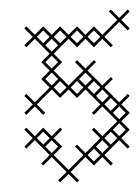

<svg xmlns="http://www.w3.org/2000/svg" viewBox="-20 -310 294 406"><path d="M111.4 0 93.6 -17.9 111.4 -35.7 107.1 -40 89.3 -22.1 71.4 -40 53.6 -22.1 35.7 -40 31.4 -35.7 49.3 -17.9 31.4 0 35.7 4.3 53.6 -13.6 85 17.9 67.1 35.7 71.4 40 89.3 22.1 120.7 53.6 102.9 71.4 107.1 75.7 125 57.9 142.9 75.7 147.1 71.4 129.3 53.6 160.7 22.1 178.6 40 196.4 22.1 214.3 40 218.6 35.7 200.7 17.9 232.1 -13.6 250 4.3 254.3 0 236.4 -17.9 254.3 -35.7 236.4 -53.6 254.3 -71.4 236.4 -89.3 254.3 -107.1 250 -111.4 232.1 -93.6 200.7 -125 218.6 -142.9 214.3 -147.1 196.4 -129.3 165 -160.7 182.9 -178.6 178.6 -182.9 160.7 -165 142.9 -182.9 138.6 -178.6 156.4 -160.7 125 -129.3 93.6 -160.7 111.4 -178.6 93.6 -196.4 125 -227.9 142.9 -210 160.7 -227.9 178.6 -210 196.4 -227.9 214.3 -210 218.6 -214.3 200.7 -232.1 232.1 -263.6 250 -245.7 254.3 -250 236.4 -267.9 254.3 -285.7 250 -290 232.1 -272.1 214.3 -290 210 -285.7 227.9 -267.9 196.4 -236.4 178.6 -254.3 160.7 -236.4 142.9 -254.3 125 -236.4 107.1 -254.3 89.3 -236.4 71.4 -254.3 53.6 -236.4 35.7 -254.3 31.4 -250 49.3 -232.1 31.4 -214.3 35.7 -210 53.6 -227.9 85 -196.4 67.1 -178.6 85 -160.7 67.1 -142.9 85 -125 53.6 -93.6 35.7 -111.4 31.4 -107.1 49.3 -89.3 31.4 -71.4 35.7 -67.1 53.6 -85 71.4 -67.1 75.7 -71.4 57.9 -89.3 89.3 -120.7 107.1 -102.9 125 -120.7 142.9 -102.9 160.7 -120.7 192.1 -89.3 174.3 -71.4 178.6 -67.1 196.4 -85 227.9 -53.6 196.4 -22.1 178.6 -40 174.3 -35.7 192.1 -17.9 160.7 13.6 142.9 -4.3 138.6 0 156.4 17.9 125 49.3 93.6 17.9ZM178.6 4.3 192.1 17.9 178.6 31.4 165 17.9ZM218.6 -71.4 232.1 -85 245.7 -71.4 232.1 -57.9ZM182.9 -107.1 196.4 -120.7 210 -107.1 196.4 -93.6ZM142.9 -138.6 156.4 -125 142.9 -111.4 129.3 -125ZM214.3 -31.4 227.9 -17.9 214.3 -4.3 200.7 -17.9ZM75.7 0 89.3 -13.6 102.9 0 89.3 13.6ZM75.7 -214.3 89.3 -227.9 102.9 -214.3 89.3 -200.7ZM57.9 -17.9 71.4 -31.4 85 -17.9 71.4 -4.3ZM57.9 -232.1 71.4 -245.7 85 -232.1 71.4 -218.6ZM75.7 -142.9 89.3 -156.4 102.9 -142.9 89.3 -129.3ZM75.7 -178.6 89.3 -192.1 102.9 -178.6 89.3 -165ZM93.6 -125 107.1 -138.6 120.7 -125 107.1 -111.4ZM93.6 -232.1 107.1 -245.7 120.7 -232.1 107.1 -218.6ZM129.3 -232.1 142.9 -245.7 156.4 -232.1 142.9 -218.6ZM147.1 -142.9 160.7 -156.4 174.3 -142.9 160.7 -129.3ZM165 -125 178.6 -138.6 192.1 -125 178.6 -111.4ZM165 -232.1 178.6 -245.7 192.1 -232.1 178.6 -218.6ZM182.9 0 196.4 -13.6 210 0 196.4 13.6ZM200.7 -89.3 214.3 -102.9 227.9 -89.3 214.3 -75.7ZM218.6 -35.7 232.1 -49.3 245.7 -35.7 232.1 -22.1Z"/></svg>

Font: Gossip Low Cross Stitch
Style: Regular
Weight: 300
Width: 3
Designer: Deborah Khodanovich
Version: Version 1.001;Glyphs 3.3.1 (3343)